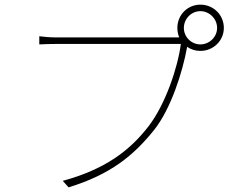

<svg xmlns="http://www.w3.org/2000/svg" viewBox="-20 -792 996 826"><path d="M842 -601C803 -601 771 -633 771 -672C771 -711 803 -744 842 -744C881 -744 914 -711 914 -672C914 -633 881 -601 842 -601ZM227 -631C195 -631 173 -633 149 -636V-601C173 -602 193 -603 226 -603H758C745 -502 692 -344 620 -250C537 -142 430 -63 250 -14L275 14C455 -41 555 -123 643 -233C715 -323 766 -483 785 -590V-591C801 -579 821 -573 842 -573C898 -573 943 -617 943 -672C943 -728 898 -772 842 -772C787 -772 743 -728 743 -672C743 -658 746 -643 751 -631Z"/></svg>

Font: Kinto Sans Thin
Style: Regular
Weight: 100
Designer: Authors: Ryoko NISHIZUKA  (kana & ideographs); Paul D. Hunt (Latin, Greek & Cyrillic); Wenlong ZHANG  (bopomofo); Sandol
Foundry: Adobe Systems Incorporated, ookami Inc.
Version: Version 0.001